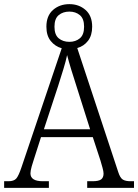

<svg xmlns="http://www.w3.org/2000/svg" viewBox="-21 -907 667 927"><path d="M-1 0V-32H20Q46 -32 57.5 -45Q69 -58 83 -100L277 -674Q245 -683 224 -709Q203 -735 203 -778Q203 -831 235 -859Q267 -887 314 -887Q360 -887 392 -859Q424 -831 424 -778Q424 -736 404 -710Q384 -684 352 -675L550 -76Q559 -48 572 -40Q585 -32 610 -32H626V0H400V-32H425Q456 -32 467.5 -41Q479 -50 479 -69Q479 -79 474 -97Q469 -115 464 -132L427 -245H177L143 -139Q138 -125 132 -103.5Q126 -82 126 -70Q126 -32 186 -32H215V0ZM314 -705Q344 -705 364.5 -722Q385 -739 385 -778Q385 -817 364.5 -834Q344 -851 314 -851Q283 -851 262.5 -834Q242 -817 242 -778Q242 -739 262.5 -722Q283 -705 314 -705ZM191 -283H414L351 -482Q336 -528 323.5 -569Q311 -610 303 -641Q297 -612 285 -573Q273 -534 260 -493Z"/></svg>

Font: Noto Serif Armenian SemiCondensed Light
Style: Regular
Weight: 300
Width: 4
Designer: Monotype Design Team
Foundry: Monotype Imaging Inc.
Version: Version 2.008; ttfautohint (v1.8.4.7-5d5b)